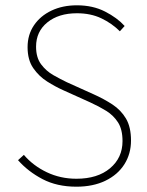

<svg xmlns="http://www.w3.org/2000/svg" viewBox="-20 -692 556 724"><path d="M268 12Q195 12 140.5 -16.5Q86 -45 48 -88L70 -108Q105 -67 156.5 -42.5Q208 -18 268 -18Q348 -18 395 -57.5Q442 -97 442 -160Q442 -204 425 -230.5Q408 -257 380.5 -274Q353 -291 320 -306L218 -352Q189 -365 158 -384.5Q127 -404 105.5 -435Q84 -466 84 -514Q84 -561 108 -596.5Q132 -632 174 -652Q216 -672 270 -672Q330 -672 376 -648.5Q422 -625 450 -594L432 -574Q402 -604 362 -623Q322 -642 270 -642Q201 -642 158.5 -607.5Q116 -573 116 -516Q116 -475 135 -449.5Q154 -424 181.5 -408.5Q209 -393 232 -382L334 -336Q372 -319 404 -298Q436 -277 455 -245Q474 -213 474 -162Q474 -112 449 -72.5Q424 -33 377.5 -10.5Q331 12 268 12Z"/></svg>

Font: Source Sans 3 ExtraLight ExtraLight
Style: Regular
Weight: 250
Version: Version 3.052;hotconv 1.1.0;makeotfexe 2.6.0